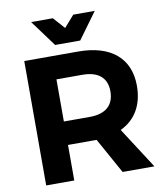

<svg xmlns="http://www.w3.org/2000/svg" viewBox="-96 -985 917 1064"><g transform="rotate(-10 362.0 -453.0)"><path d="M402 -758 510 -906H389L332 -841L274 -906H152L261 -758ZM686 0 537 -231C622 -271 668 -349 668 -457C668 -612 564 -700 381 -700H77V0H235V-200H381H396L507 0ZM235 -569H381C468 -569 518 -530 518 -452C518 -372 468 -332 381 -332H235Z"/></g></svg>

Font: Juman SemiBold
Style: Regular
Weight: 600
Designer: Bandar Raffah (Arabic) Julieta Ulanovsky (Latin)
Foundry: Caramella
Version: Version 5.022;PS 005.022;hotconv 1.0.88;makeotf.lib2.5.64775